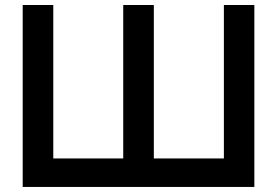

<svg xmlns="http://www.w3.org/2000/svg" viewBox="-20 -740 1097 760"><path d="M69.8 0V-720.2H190.9V-112.8H467.8V-720.2H588.9V-112.8H866.2V-720.2H986.8V0Z"/></svg>

Font: Vela Sans Bd
Style: Bold
Weight: 700
Designer: Principal design: Mikhail Sharanda - project Manrope.
Design modification: Ravid Balaliev
Foundry: Mikhail Sharanda
Version: Version 1.001